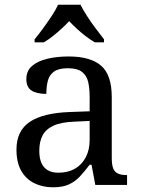

<svg xmlns="http://www.w3.org/2000/svg" viewBox="-20 -786 603 816"><path d="M205 10Q161 10 125.5 -7.5Q90 -25 70 -60.5Q50 -96 50 -150Q50 -230 106.5 -268Q163 -306 278 -310L361 -313V-373Q361 -409 355 -436.5Q349 -464 329 -480Q309 -496 268 -496Q230 -496 210 -482Q190 -468 183.5 -443.5Q177 -419 177 -387Q135 -387 113.5 -401.5Q92 -416 92 -450Q92 -485 116.5 -506Q141 -527 182 -536.5Q223 -546 272 -546Q364 -546 409.5 -507Q455 -468 455 -373V-114Q455 -86 461 -70.5Q467 -55 481 -48.5Q495 -42 517 -42H520V0H385L369 -86H361Q340 -58 320 -36.5Q300 -15 273.5 -2.5Q247 10 205 10ZM228 -52Q269 -52 298.5 -69Q328 -86 344.5 -117.5Q361 -149 361 -191V-272L297 -269Q240 -267 207.5 -252Q175 -237 161 -210.5Q147 -184 147 -145Q147 -114 156 -93.5Q165 -73 183 -62.5Q201 -52 228 -52ZM127 -619Q143 -638 162 -664Q181 -690 199 -717Q217 -744 227 -766H322Q333 -744 350.5 -717Q368 -690 387.5 -664Q407 -638 422 -619V-606H383Q364 -617 344.5 -632Q325 -647 307 -663.5Q289 -680 274 -696Q259 -680 241 -663.5Q223 -647 204 -632Q185 -617 166 -606H127Z"/></svg>

Font: Noto Serif Gurmukhi
Style: Regular
Weight: 400
Designer: Vaibhav Singh and the Monotype Design Team
Foundry: Monotype Imaging Inc.
Version: Version 2.003